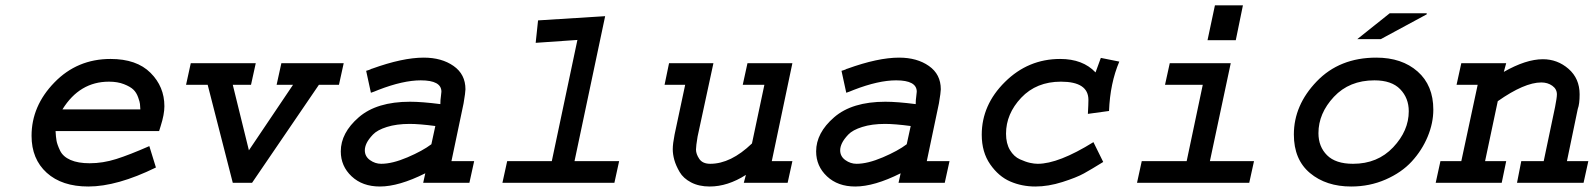

<svg xmlns="http://www.w3.org/2000/svg" viewBox="-20 -676 5899 710"><path d="M532.2 -135.7 556.6 -56.6Q413.1 13.7 306.6 13.7Q209 13.7 152.8 -37.1Q96.7 -87.9 96.7 -173.8Q96.7 -284.2 181.2 -371.1Q265.6 -458 388.7 -458Q485.4 -458 536.6 -406.7Q587.9 -355.5 587.9 -283.2Q587.9 -252.9 574.2 -210L568.4 -191.4H185.5Q186.5 -169.9 189 -155.8Q191.4 -141.6 202.1 -119.1Q212.9 -96.7 240.7 -84.5Q268.6 -72.3 311.5 -72.3Q360.4 -72.3 409.7 -87.9Q459 -103.5 532.2 -135.7ZM210.9 -271.5H499Q498 -284.2 497.6 -291.5Q497.1 -298.8 490.7 -316.4Q484.4 -334 473.1 -344.7Q461.9 -355.5 438.5 -364.7Q415 -374 382.8 -374Q274.4 -374 210.9 -271.5Z M685.5 -442.4H925.8L908.2 -362.3H840.8L900.4 -120.1L1063.5 -362.3H1002.9L1020.5 -442.4H1251L1233.4 -362.3H1159.2L912.1 0H840.8L748 -362.3H668Z M1694.3 -293.9 1649.4 -80.1H1733.4L1715.8 0H1544.9L1552.7 -35.2Q1455.1 13.7 1384.8 13.7Q1320.3 13.7 1280.3 -23.9Q1240.2 -61.5 1240.2 -116.2Q1240.2 -184.6 1306.6 -242.2Q1373 -299.8 1496.1 -299.8Q1540 -299.8 1608.4 -291Q1608.4 -306.6 1610.4 -319.3Q1612.3 -335 1612.3 -336.9Q1612.3 -378.9 1536.1 -378.9Q1470.7 -378.9 1379.9 -343.8Q1370.1 -339.8 1362.8 -336.9Q1355.5 -334 1351.6 -333L1334 -414.1Q1337.9 -415 1341.8 -416.5Q1345.7 -418 1348.6 -418.9Q1353.5 -421.9 1355.5 -421.9Q1468.8 -462.9 1546.9 -462.9Q1613.3 -462.9 1657.2 -432.1Q1701.2 -401.4 1701.2 -345.7Q1701.2 -335 1694.3 -293.9ZM1575.2 -142.6 1589.8 -210Q1531.2 -217.8 1495.1 -217.8Q1446.3 -217.8 1410.6 -206.5Q1375 -195.3 1358.9 -178.2Q1342.8 -161.1 1335.9 -147Q1329.1 -132.8 1329.1 -120.1Q1329.1 -97.7 1348.1 -84Q1367.2 -70.3 1389.6 -70.3Q1430.7 -70.3 1486.8 -94.2Q1543 -118.2 1575.2 -142.6Z M1969.7 -600.6 2217.8 -616.2 2104.5 -80.1H2269.5L2252 0H1837.9L1855.5 -80.1H2020.5L2115.2 -528.3L1960.9 -517.6Z M2454.1 -442.4H2618.2L2559.6 -170.9Q2553.7 -135.7 2553.7 -123Q2553.7 -106.4 2565.9 -88.4Q2578.1 -70.3 2606.4 -70.3Q2682.6 -70.3 2760.7 -145.5L2806.6 -362.3H2726.6L2744.1 -442.4H2910.2L2834 -80.1H2910.2L2892.6 0H2730.5L2738.3 -29.3Q2670.9 13.7 2604.5 13.7Q2564.5 13.7 2535.6 -1.5Q2506.8 -16.6 2493.2 -40Q2479.5 -63.5 2473.6 -84.5Q2467.8 -105.5 2467.8 -124Q2467.8 -144.5 2474.6 -178.7L2513.7 -362.3H2437.5Z M3452.1 -293.9 3407.2 -80.1H3491.2L3473.6 0H3302.7L3310.5 -35.2Q3212.9 13.7 3142.6 13.7Q3078.1 13.7 3038.1 -23.9Q2998 -61.5 2998 -116.2Q2998 -184.6 3064.5 -242.2Q3130.9 -299.8 3253.9 -299.8Q3297.9 -299.8 3366.2 -291Q3366.2 -306.6 3368.2 -319.3Q3370.1 -335 3370.1 -336.9Q3370.1 -378.9 3293.9 -378.9Q3228.5 -378.9 3137.7 -343.8Q3127.9 -339.8 3120.6 -336.9Q3113.3 -334 3109.4 -333L3091.8 -414.1Q3095.7 -415 3099.6 -416.5Q3103.5 -418 3106.4 -418.9Q3111.3 -421.9 3113.3 -421.9Q3226.6 -462.9 3304.7 -462.9Q3371.1 -462.9 3415 -432.1Q3459 -401.4 3459 -345.7Q3459 -335 3452.1 -293.9ZM3333 -142.6 3347.7 -210Q3289.1 -217.8 3252.9 -217.8Q3204.1 -217.8 3168.5 -206.5Q3132.8 -195.3 3116.7 -178.2Q3100.6 -161.1 3093.8 -147Q3086.9 -132.8 3086.9 -120.1Q3086.9 -97.7 3106 -84Q3125 -70.3 3147.5 -70.3Q3188.5 -70.3 3244.6 -94.2Q3300.8 -118.2 3333 -142.6Z M4050.8 -461.9 4119.1 -448.2Q4085 -368.2 4081.1 -265.6L4002.9 -254.9Q4004.9 -291 4004.9 -306.6Q4004.9 -374 3903.3 -374Q3812.5 -374 3756.3 -314.5Q3700.2 -254.9 3700.2 -181.6Q3700.2 -145.5 3714.8 -121.1Q3729.5 -96.7 3751.5 -86.9Q3773.4 -77.1 3789.1 -73.7Q3804.7 -70.3 3817.4 -70.3Q3894.5 -70.3 4023.4 -150.4L4059.6 -77.1Q4015.6 -49.8 3988.3 -34.7Q3960.9 -19.5 3908.7 -2.9Q3856.4 13.7 3808.6 13.7Q3758.8 13.7 3715.8 -4.9Q3672.9 -23.4 3641.6 -68.4Q3610.4 -113.3 3610.4 -177.7Q3610.4 -288.1 3696.3 -373Q3782.2 -458 3900.4 -458Q3984.4 -458 4031.2 -408.2Z M4305.7 -442.4H4531.2L4454.1 -80.1H4617.2L4599.6 0H4184.6L4202.1 -80.1H4368.2L4427.7 -362.3H4288.1ZM4445.3 -527.3 4472.7 -656.2H4576.2L4549.8 -527.3Z M5069.3 -462.9Q5164.1 -462.9 5222.2 -411.6Q5280.3 -360.4 5280.3 -270.5Q5280.3 -220.7 5259.3 -170.4Q5238.3 -120.1 5200.7 -79.1Q5163.1 -38.1 5104 -12.2Q5044.9 13.7 4976.6 13.7Q4883.8 13.7 4824.2 -36.1Q4764.6 -85.9 4764.6 -178.7Q4764.6 -287.1 4849.1 -375Q4933.6 -462.9 5069.3 -462.9ZM5062.5 -378.9Q4969.7 -378.9 4912.6 -317.9Q4855.5 -256.8 4855.5 -183.6Q4855.5 -133.8 4887.2 -102.1Q4918.9 -70.3 4983.4 -70.3Q5074.2 -70.3 5131.8 -131.3Q5189.5 -192.4 5189.5 -264.6Q5189.5 -313.5 5157.7 -346.2Q5126 -378.9 5062.5 -378.9ZM5255.9 -623 5085.9 -531.2H4999L5119.1 -627H5255.9Z M5383.8 -442.4H5549.8L5541 -410.2Q5623 -457 5685.5 -457Q5739.3 -457 5780.3 -421.4Q5821.3 -385.7 5821.3 -327.1Q5821.3 -291 5814.5 -273.4L5774.4 -80.1H5853.5L5835.9 0H5589.8L5605.5 -80.1H5688.5L5730.5 -280.3Q5737.3 -314.5 5737.3 -327.1Q5737.3 -346.7 5720.2 -358.9Q5703.1 -371.1 5679.7 -371.1Q5617.2 -371.1 5518.6 -301.8L5471.7 -80.1H5549.8L5533.2 0H5289.1L5306.6 -80.1H5383.8L5444.3 -362.3H5366.2Z"/></svg>

Font: Thabit-Bold-Oblique
Style: Bold Oblique
Weight: 700
Designer: Regenerated by Nadim Shaikli
Foundry: MAK Alagha
Version: 0.01